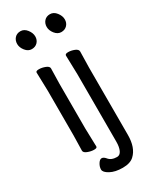

<svg xmlns="http://www.w3.org/2000/svg" viewBox="-219 -755 788 974"><g transform="rotate(-30 175.0 -268.0)"><path d="M299 -457 297 -364V30Q297 105 258 141Q236 162 192 162Q148 162 119.5 146.5Q91 131 91 114.5Q91 98 101 82Q111 66 122 66Q133 66 144 79Q160 100 194 100Q211 100 220 81Q229 62 229 31V-364L226 -475Q226 -485 244 -485Q262 -485 280.5 -477.5Q299 -470 299 -457ZM260.5 -698Q282 -698 297.5 -678Q313 -658 313 -637.5Q313 -617 300 -603.5Q287 -590 266 -590Q245 -590 229.5 -609.5Q214 -629 214 -649.5Q214 -670 226.5 -684Q239 -698 260.5 -698ZM55 -17 57 -105V-368L54 -475Q54 -484 72 -484Q90 -484 109 -476.5Q128 -469 128 -457L126 -368V-105L129 1Q129 10 111.5 10Q94 10 74.5 2.5Q55 -5 55 -17ZM87.5 -698Q109 -698 124.5 -678Q140 -658 140 -637.5Q140 -617 127 -603.5Q114 -590 93 -590Q72 -590 56.5 -609.5Q41 -629 41 -649.5Q41 -670 53.5 -684Q66 -698 87.5 -698Z"/></g></svg>

Font: LXGW WenKai
Style: Regular
Weight: 400
Designer: LXGW / Fontworks Inc.
Foundry: LXGW / Fontworks Inc.
Version: Version 1.520; June 14, 2025